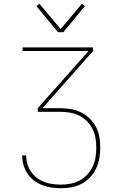

<svg xmlns="http://www.w3.org/2000/svg" viewBox="-20 -985 640 1013"><path d="M302 8Q277 8 252 4.5Q227 1 203.5 -8Q180 -17 159.5 -32.5Q139 -48 125 -69Q111 -90 104 -114.5Q97 -139 97 -165H118Q118 -142 124.5 -120Q131 -98 143.5 -79.5Q156 -61 174.5 -47Q193 -33 214 -25Q235 -17 257.5 -14Q280 -11 302 -11Q328 -11 353 -16Q378 -21 400.5 -33Q423 -45 440.5 -64Q458 -83 469 -106Q480 -129 484 -154.5Q488 -180 488 -205Q488 -231 484 -256Q480 -281 468.5 -304Q457 -327 439 -345Q421 -363 398.5 -374.5Q376 -386 350.5 -390.5Q325 -395 300 -395H179V-414L447 -716H99V-735H471V-716L204 -414H300Q328 -414 356 -409Q384 -404 409 -391.5Q434 -379 454 -359Q474 -339 487 -314Q500 -289 504.5 -261Q509 -233 509 -205Q509 -177 504 -149Q499 -121 487 -95.5Q475 -70 455.5 -49.5Q436 -29 411 -15.5Q386 -2 358.5 3Q331 8 302 8ZM286 -815 172 -953 188 -965 300 -832 412 -965 428 -953 314 -815Z"/></svg>

Font: Iosevka Aile Thin
Style: Regular
Weight: 100
Designer: Belleve Invis
Foundry: Belleve Invis
Version: Version 31.1.0; ttfautohint (v1.8.4)